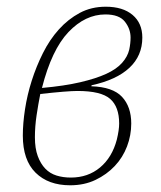

<svg xmlns="http://www.w3.org/2000/svg" viewBox="-20 -540 481 572"><path d="M189 12Q124 12 86 -25.5Q48 -63 48 -136Q48 -172 54.5 -214.5Q61 -257 74.5 -299.5Q88 -342 108 -382Q128 -422 155.5 -452.5Q183 -483 217.5 -501.5Q252 -520 295 -520Q346 -520 375 -495.5Q404 -471 404 -428Q404 -374 365.5 -338Q327 -302 253 -286L252 -283Q316 -281 343.5 -251.5Q371 -222 371 -172Q371 -137 358.5 -104Q346 -71 322 -45.5Q298 -20 264.5 -4Q231 12 189 12ZM191 -11Q242 -11 278 -41Q314 -71 328 -124Q335 -153 335 -172Q335 -222 308 -245.5Q281 -269 211 -269Q181 -269 100 -260Q94 -230 89 -196.5Q84 -163 84 -131Q84 -98 92.5 -75Q101 -52 115 -37.5Q129 -23 148.5 -17Q168 -11 191 -11ZM294 -497Q234 -497 184 -444.5Q134 -392 105 -278Q172 -284 219 -295Q266 -306 296.5 -320Q327 -334 343.5 -352.5Q360 -371 365 -392Q369 -411 369 -428Q369 -454 352 -475.5Q335 -497 294 -497Z"/></svg>

Font: IBM Plex Serif ExtraLight
Style: Italic
Weight: 200
Italic angle: -14°
Designer: Mike Abbink, Paul van der Laan, Pieter van Rosmalen
Foundry: Bold Monday
Version: Version 2.5